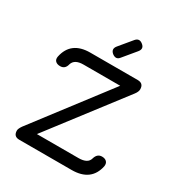

<svg xmlns="http://www.w3.org/2000/svg" viewBox="-205 -1034 1098 1173"><g transform="rotate(30 344.5 -447.0)"><path d="M339 -740Q312 -763 335 -791L408 -879Q431 -906 459 -883Q487 -861 463 -832L390 -744Q369 -717 339 -740ZM104 0Q63 0 63 -42Q63 -55 79 -78L473 -594H214Q152 -594 139 -553Q130 -514 95 -514Q73 -514 61.5 -525.5Q50 -537 54 -558Q79 -678 214 -678H548Q590 -678 590 -636Q590 -619 574 -598L180 -84H473Q538 -84 549 -125Q560 -164 594 -164Q615 -164 626.5 -152.5Q638 -141 635 -120Q610 0 473 0Z"/></g></svg>

Font: Jura
Style: Bold
Weight: 700
Designer: Daniel Johnson, Alexei Vanyashin
Foundry: Daniel Johnson
Version: Version 5.103